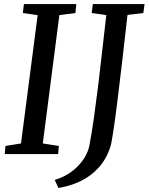

<svg xmlns="http://www.w3.org/2000/svg" viewBox="-20 -763 736 951"><path d="M3.5 0 7 -40 84 -52.5 166.5 -688 93 -698.5 98.5 -743H358L353.5 -698.5L274 -688L192 -52.5L271.5 -40L268 0ZM269 168 251 128Q319 108 365.5 60.2Q412 12.5 423 -43.5Q435 -106.5 446 -185Q457 -263.5 467.5 -349.5Q478 -435.5 487.5 -522Q497 -608.5 506.5 -688.5L434 -698.5L440 -743H696L690 -698.5L611.5 -689Q598.5 -573 585.8 -463.8Q573 -354.5 561.8 -264.2Q550.5 -174 541.5 -114.2Q532.5 -54.5 527 -37Q507 25.5 468 68Q429 110.5 377.8 134.8Q326.5 159 269 168Z"/></svg>

Font: Merriweather
Style: Italic
Weight: 400
Italic angle: -7.8°
Designer: Eben Sorkin
Foundry: Eben Sorkin
Version: Version 2.100